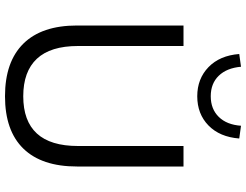

<svg xmlns="http://www.w3.org/2000/svg" viewBox="-128 -847 984 768"><g transform="rotate(90 364.0 -463.0)"><path d="M365 9Q227 9 154.5 -64.5Q82 -138 82 -279V-705H164V-283Q164 -173 215 -118.5Q266 -64 365 -64Q464 -64 514 -118.5Q564 -173 564 -283V-705H646V-279Q646 -138 574.5 -64.5Q503 9 365 9ZM365 -760Q295 -760 248.5 -805Q202 -850 196 -928L247 -935Q252 -878 283 -846Q314 -814 365 -814Q416 -814 447.5 -846Q479 -878 483 -935L534 -928Q528 -850 482 -805Q436 -760 365 -760Z"/></g></svg>

Font: Nunito Sans 12pt ExtraLight 12pt
Style: Regular
Weight: 400
Version: Version 3.101;gftools[0.9.27]